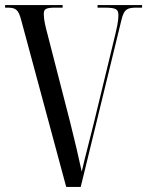

<svg xmlns="http://www.w3.org/2000/svg" viewBox="-20 -734 578 754"><path d="M63 -656 240 0H297L457 -656C467 -697 478 -704 517 -704H538V-714H363V-704H391C439 -704 445 -696 445 -673C445 -650 439 -624 427 -575L348 -249C326 -159 315 -122 301 -60C290 -111 273 -185 256 -252L167 -598C158 -632 152 -657 152 -678C152 -697 157 -704 197 -704H226V-714H0V-704H8C42 -704 52 -697 63 -656Z"/></svg>

Font: Noto Serif Display ExtraCondensed
Style: Regular
Weight: 400
Width: 2
Designer: Monotype Design Team
Foundry: Monotype Imaging Inc.
Version: Version 2.009